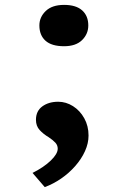

<svg xmlns="http://www.w3.org/2000/svg" viewBox="-20 -559 491 785"><path d="M163 206 113 148Q159 125 187.5 97.5Q216 70 216 49Q216 35 206.5 24.5Q197 14 179 2Q157 -11 142 -27.5Q127 -44 127 -69Q127 -105 153 -124Q179 -143 218 -143Q250 -143 278.5 -125Q307 -107 324.5 -75.5Q342 -44 342 -5Q342 27 327.5 59Q313 91 287.5 120Q262 149 230 171Q198 193 163 206ZM242 -370Q191 -370 166 -392.5Q141 -415 141 -455Q141 -489 167 -514Q193 -539 242 -539Q291 -539 316 -516.5Q341 -494 341 -455Q341 -420 315.5 -395Q290 -370 242 -370Z"/></svg>

Font: Lexend Giga SemiBold
Style: Regular
Weight: 600
Designer: Bonnie Shaver-Troup, Thomas Jockin
Foundry: Lexend
Version: Version 1.007